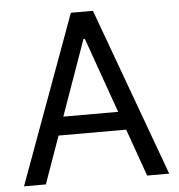

<svg xmlns="http://www.w3.org/2000/svg" viewBox="-51 -755 748 804"><g transform="rotate(-5 323.0 -353.5)"><path d="M17.6 0 276.4 -707H369.1L627.9 0H535.2L464.4 -199.2H180.2L109.4 0ZM437.5 -276.4 325.2 -592.8H319.3L207 -276.4Z"/></g></svg>

Font: Pretendard
Style: Regular
Weight: 400
Designer: Base glyphs from Inter by Rasmus Andersson; Hangeul glyphs from Noto Sans CJK(Source Han Sans) by Jang Soo-young and Kan
Foundry: Kil Hyung-jin
Version: Version 1.309